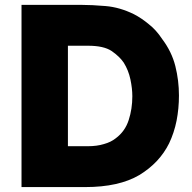

<svg xmlns="http://www.w3.org/2000/svg" viewBox="-20 -760 782 780"><path d="M67.4 0Q131.8 0 326.2 0Q462.9 0 545.9 -48.8Q627.9 -98.6 667 -177.7Q687.5 -220.7 697.3 -269.5Q707 -319.3 707 -372.1Q707 -432.6 692.4 -491.2Q677.7 -549.8 638.7 -601.6Q614.3 -638.7 584 -662.1Q554.7 -686.5 524.4 -702.1Q466.8 -730.5 409.2 -735.4Q352.5 -740.2 311.5 -740.2Q230.5 -740.2 67.4 -740.2Q67.4 -693.4 67.4 -554.7Q67.4 -416 67.4 0ZM255.9 -574.2Q276.4 -574.2 337.9 -574.2Q401.4 -574.2 433.6 -552.7Q465.8 -530.3 482.4 -505.9Q502 -474.6 509.8 -437.5Q517.6 -400.4 517.6 -369.1Q517.6 -317.4 502.9 -272.5Q488.3 -226.6 450.2 -198.2Q430.7 -182.6 402.3 -174.8Q374 -166 336.9 -166Q309.6 -166 255.9 -166Q255.9 -267.6 255.9 -574.2Z"/></svg>

Font: Avakin
Style: Bold
Weight: 700
Designer: Herb Lubalin, Tom Carnase, Ed Benguiat, Adobe Type Staff
Version: Version 1.0